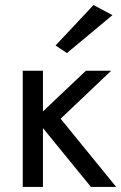

<svg xmlns="http://www.w3.org/2000/svg" viewBox="-20 -740 480 760"><path d="M420 -460 220 -270 440 0H340L150 -233V0H70V-460H150V-299L320 -460ZM245 -530 200 -560 350 -720 425 -680Z"/></svg>

Font: Jost
Style: Regular
Weight: 400
Version: Version 3.710